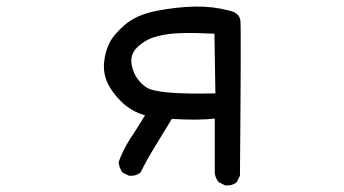

<svg xmlns="http://www.w3.org/2000/svg" viewBox="-20 -559 1040 581"><path d="M661.1 2 641.6 -7.8Q631.8 -19.5 629.9 -35.2V-200.2Q581.1 -194.3 500 -199.2Q469.7 -149.4 447.3 -112.8Q424.8 -76.2 405.3 -37.1Q391.6 -25.4 370.1 -27.3L350.6 -37.1Q340.8 -50.8 338.9 -68.4Q352.5 -106.4 375 -140.6Q397.5 -174.8 418.9 -210Q377.9 -221.7 348.6 -250Q319.3 -278.3 305.7 -307.6Q292 -336.9 294.9 -369.1Q297.9 -401.4 310.5 -427.7Q323.2 -454.1 358.4 -484.4Q393.6 -514.6 455.1 -526.4Q516.6 -538.1 570.3 -539.1Q624 -540 671.9 -527.3Q705.1 -520.5 707.5 -496.1Q710 -471.7 706.1 -27.3L696.3 -7.8Q682.6 3.9 661.1 2ZM631.8 -276.4 628.9 -457Q606.4 -458 574.2 -459Q542 -460 510.7 -458Q479.5 -456.1 449.2 -447.3Q418.9 -438.5 394.5 -415Q370.1 -391.6 380.4 -354Q390.6 -316.4 423.3 -294.4Q456.1 -272.5 631.8 -276.4Z"/></svg>

Font: NaikaiFont
Style: Regular-Lite
Weight: 400
Version: Version 1.67